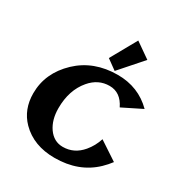

<svg xmlns="http://www.w3.org/2000/svg" viewBox="-179 -892 976 1032"><g transform="rotate(30 309.5 -376.5)"><path d="M381.3 -761.7 475.6 -695.8 353 -556.6 291.5 -601.1ZM306.2 9.8Q176.3 9.8 98.1 -69.3Q34.2 -134.3 34.2 -234.4Q34.2 -360.4 133.8 -455.1Q231 -546.9 379.4 -546.9Q507.8 -546.9 594.7 -460L474.6 -400.4Q439.5 -473.6 370.6 -473.6Q300.8 -473.6 252 -416Q191.4 -344.7 191.4 -232.4Q191.4 -160.6 224.6 -112.8Q259.3 -63.5 314.9 -63.5Q385.3 -63.5 433.6 -121.1Q464.8 -158.2 480 -206.1L594.7 -130.4Q576.2 -105.5 551.8 -82Q456.1 9.8 306.2 9.8Z"/></g></svg>

Font: Klaudia
Style: Bold
Weight: 700
Designer: Wojciech Kalinowski "wmk69" (wmk69@o2.pl)
Foundry: Wojciech Kalinowski "wmk69" (wmk69@o2.pl)
Version: Version 3.1.0; 2021-05-10